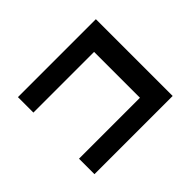

<svg xmlns="http://www.w3.org/2000/svg" viewBox="-136 -996 1273 1273"><g transform="rotate(-45 500.0 -360.0)"><path d="M126.3 0V-145H697.8V-575H128.7V-720H859.5V0Z"/></g></svg>

Font: Murecho Thin
Style: Regular
Weight: 100
Designer: Neil Summerour
Foundry: Positype
Version: Version 1.010